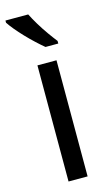

<svg xmlns="http://www.w3.org/2000/svg" viewBox="-120 -811 497 856"><g transform="rotate(-15 128.5 -383.0)"><path d="M173 0H85V-536H173ZM104 -766Q115 -744 131.5 -716.5Q148 -689 166.5 -663Q185 -637 200 -618V-606H141Q124 -620 103 -639.5Q82 -659 61.5 -680.5Q41 -702 24.5 -722Q8 -742 -1 -756V-766Z"/></g></svg>

Font: Noto Sans Cham
Style: Regular
Weight: 400
Designer: Monotype Design Team
Foundry: Monotype Imaging Inc.
Version: Version 2.002